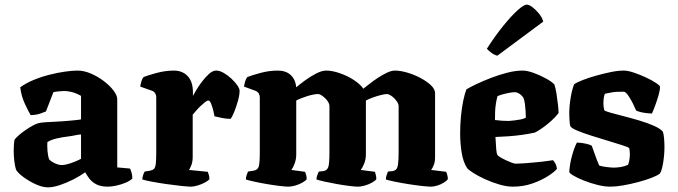

<svg xmlns="http://www.w3.org/2000/svg" viewBox="-20 -804 2919 827"><path d="M187 3Q163 3 134.5 -10Q106 -23 82 -40.5Q58 -58 49 -73Q44 -89 41.5 -112Q39 -135 39 -156Q39 -171 40 -183Q41 -195 43 -203Q51 -213 64 -224Q77 -235 92.5 -245.5Q108 -256 122 -263.5Q136 -271 144 -273Q153 -276 176 -277.5Q199 -279 222 -280Q239 -281 254.5 -282Q270 -283 284.5 -284.5Q299 -286 310 -287Q321 -288 329 -290V-391Q308 -403 289.5 -407.5Q271 -412 257 -412Q248 -412 233 -410.5Q218 -409 210 -407L178 -324Q171 -321 154 -315Q137 -309 112 -308Q103 -323 87.5 -356Q72 -389 67 -428Q92 -446 124.5 -459.5Q157 -473 192.5 -482Q228 -491 260 -495.5Q292 -500 314 -500Q342 -500 372 -487Q402 -474 427.5 -454.5Q453 -435 469 -414Q485 -393 485 -377V-83L540 -78Q543 -72 546.5 -61Q550 -50 550 -35Q540 -25 521 -17Q502 -9 481 -4.5Q460 0 445 0Q414 0 395 -10Q376 -20 365 -34.5Q354 -49 347 -62Q325 -46 295.5 -31Q266 -16 237 -6.5Q208 3 187 3ZM246 -93Q256 -93 271 -97Q286 -101 302 -107.5Q318 -114 329 -120V-225Q316 -224 302.5 -221Q289 -218 272 -216Q247 -213 223.5 -207.5Q200 -202 184 -192Q183 -176 184.5 -154.5Q186 -133 192 -117Q202 -107 218 -100Q234 -93 246 -93Z M803 0Q791 0 762 -3Q733 -6 698 -11Q663 -16 634 -21.5Q605 -27 593 -31Q593 -38 596 -48Q599 -58 603 -65L627 -69Q637 -71 643 -76.5Q649 -82 651 -98Q653 -114 653 -147V-385Q653 -395 648 -402.5Q643 -410 635 -413L584 -431Q586 -443 589 -453.5Q592 -464 598 -472Q615 -479 653.5 -489.5Q692 -500 729 -500Q766 -500 788.5 -476Q811 -452 811 -406V-391Q814 -396 824 -413.5Q834 -431 849 -451Q864 -471 880 -485.5Q896 -500 911 -500Q926 -500 943.5 -490Q961 -480 977 -465Q993 -450 1002.5 -436Q1012 -422 1012 -413Q1012 -395 1005 -370Q998 -345 989 -322.5Q980 -300 973 -292Q956 -292 936 -296Q916 -300 904 -303Q903 -310 899 -326.5Q895 -343 889.5 -357Q884 -371 877 -371Q872 -371 862.5 -363.5Q853 -356 842.5 -346Q832 -336 823.5 -325.5Q815 -315 810 -310V-128Q810 -107 804 -92Q798 -77 794 -72L875 -64Q877 -59 879.5 -50.5Q882 -42 882 -32Q875 -24 860 -16.5Q845 -9 829.5 -4.5Q814 0 803 0Z M1222 0Q1211 0 1185.5 -3Q1160 -6 1130.5 -11Q1101 -16 1076 -21.5Q1051 -27 1039 -31Q1039 -39 1042 -48.5Q1045 -58 1048 -65L1073 -69Q1090 -72 1094.5 -87Q1099 -102 1099 -147V-385Q1099 -394 1094.5 -401.5Q1090 -409 1080 -413L1031 -431Q1033 -443 1036 -453.5Q1039 -464 1045 -472Q1062 -479 1100.5 -489.5Q1139 -500 1176 -500Q1212 -500 1232.5 -480.5Q1253 -461 1256 -428Q1270 -440 1293 -457Q1316 -474 1341 -487Q1366 -500 1385 -500Q1411 -500 1443 -489Q1475 -478 1502.5 -460.5Q1530 -443 1545 -422Q1554 -429 1570.5 -442Q1587 -455 1606.5 -468Q1626 -481 1646 -490.5Q1666 -500 1681 -500Q1704 -500 1733.5 -491.5Q1763 -483 1790.5 -468.5Q1818 -454 1836 -437Q1854 -420 1854 -402V-128Q1854 -106 1848 -92Q1842 -78 1837 -72L1902 -64Q1904 -59 1906.5 -50.5Q1909 -42 1909 -32Q1904 -25 1891 -17Q1878 -9 1863 -4.5Q1848 0 1836 0Q1824 0 1797 -3Q1770 -6 1738.5 -11Q1707 -16 1680.5 -21.5Q1654 -27 1642 -31Q1642 -39 1645 -48.5Q1648 -58 1651 -65L1671 -67Q1681 -69 1686.5 -74.5Q1692 -80 1694.5 -97Q1697 -114 1697 -147V-348Q1697 -355 1691.5 -364Q1686 -373 1678 -381Q1670 -389 1661 -394Q1652 -399 1647 -399Q1638 -399 1620 -394.5Q1602 -390 1584.5 -383.5Q1567 -377 1556 -371V-139Q1556 -117 1548.5 -99Q1541 -81 1534 -72L1595 -64Q1596 -61 1598.5 -51.5Q1601 -42 1601 -32Q1596 -25 1581.5 -17Q1567 -9 1550.5 -4.5Q1534 0 1522 0Q1510 0 1485.5 -3Q1461 -6 1432.5 -11Q1404 -16 1379.5 -21.5Q1355 -27 1343 -31Q1343 -39 1346.5 -49Q1350 -59 1353 -65L1373 -67Q1390 -70 1394.5 -86Q1399 -102 1399 -147V-348Q1399 -355 1394 -364Q1389 -373 1380.5 -381Q1372 -389 1364 -394Q1356 -399 1350 -399Q1342 -399 1329 -396.5Q1316 -394 1302 -389.5Q1288 -385 1275.5 -380Q1263 -375 1256 -371V-139Q1256 -118 1249 -99.5Q1242 -81 1235 -72L1294 -64Q1296 -60 1298.5 -51Q1301 -42 1301 -32Q1296 -25 1281.5 -17Q1267 -9 1251 -4.5Q1235 0 1222 0Z M2189 0Q2162 0 2130 -9.5Q2098 -19 2068.5 -32.5Q2039 -46 2018 -59.5Q1997 -73 1992 -80Q1975 -106 1968.5 -146.5Q1962 -187 1962 -230Q1962 -267 1965.5 -303.5Q1969 -340 1975.5 -371Q1982 -402 1989 -419Q2003 -428 2031.5 -441.5Q2060 -455 2095 -468.5Q2130 -482 2165.5 -491Q2201 -500 2230 -500Q2251 -500 2278.5 -490Q2306 -480 2331.5 -466Q2357 -452 2368 -440Q2373 -425 2377 -400Q2381 -375 2383.5 -351.5Q2386 -328 2386 -317Q2372 -299 2353.5 -282.5Q2335 -266 2316.5 -253Q2298 -240 2284 -233Q2257 -227 2228 -223Q2199 -219 2170 -217Q2141 -215 2114 -214Q2116 -180 2117.5 -160.5Q2119 -141 2123 -136Q2126 -132 2136 -126Q2146 -120 2159 -114Q2172 -108 2183.5 -103.5Q2195 -99 2201 -99Q2216 -99 2236 -100.5Q2256 -102 2278.5 -104Q2301 -106 2322.5 -108.5Q2344 -111 2362 -114Q2367 -109 2372 -100Q2377 -91 2379 -77Q2368 -63 2339.5 -45Q2311 -27 2272.5 -13.5Q2234 0 2189 0ZM2171 -283Q2184 -284 2197 -285.5Q2210 -287 2222.5 -289.5Q2235 -292 2245 -297Q2245 -308 2244 -324Q2243 -340 2241 -356.5Q2239 -373 2234 -384Q2228 -392 2221 -397.5Q2214 -403 2207.5 -405Q2201 -407 2197 -407Q2190 -407 2175.5 -404.5Q2161 -402 2146.5 -398Q2132 -394 2123 -390Q2119 -377 2116 -358Q2113 -339 2112.5 -320.5Q2112 -302 2112 -287Q2127 -285 2142 -284Q2157 -283 2171 -283ZM2122 -564Q2108 -568 2095.5 -577.5Q2083 -587 2077 -594Q2113 -650 2147.5 -692.5Q2182 -735 2209 -759.5Q2236 -784 2249 -784Q2259 -784 2273.5 -773Q2288 -762 2301.5 -745.5Q2315 -729 2320 -711Z M2609 0Q2583 0 2553.5 -7.5Q2524 -15 2497 -25.5Q2470 -36 2452 -46.5Q2434 -57 2432 -63Q2434 -98 2444 -134Q2454 -170 2465 -190Q2486 -189 2504 -185Q2522 -181 2529 -176Q2535 -160 2543.5 -135.5Q2552 -111 2561 -91Q2572 -87 2593 -84.5Q2614 -82 2624 -82Q2636 -82 2653 -84.5Q2670 -87 2685 -94Q2688 -100 2690.5 -113Q2693 -126 2693 -140Q2693 -148 2692 -156Q2691 -164 2690 -166Q2687 -170 2662 -178Q2637 -186 2600.5 -197Q2564 -208 2527.5 -219.5Q2491 -231 2465 -242Q2439 -253 2436 -262Q2434 -271 2433 -286.5Q2432 -302 2432 -314Q2432 -347 2438 -383Q2444 -419 2453 -441Q2464 -449 2489.5 -459Q2515 -469 2547 -478Q2579 -487 2610.5 -493.5Q2642 -500 2667 -500Q2684 -500 2709.5 -491.5Q2735 -483 2761 -471Q2787 -459 2805 -447Q2823 -435 2823 -430Q2823 -417 2817 -395.5Q2811 -374 2803 -352Q2795 -330 2788 -315Q2762 -316 2744.5 -320Q2727 -324 2720 -328Q2706 -361 2691 -385Q2676 -409 2667 -409Q2652 -409 2638.5 -408.5Q2625 -408 2612 -405.5Q2599 -403 2585 -400Q2581 -388 2580 -377.5Q2579 -367 2579 -359Q2579 -350 2580 -343.5Q2581 -337 2583 -329Q2587 -325 2610 -318.5Q2633 -312 2666.5 -303.5Q2700 -295 2735 -284.5Q2770 -274 2797 -262Q2824 -250 2835 -237Q2839 -226 2840.5 -206.5Q2842 -187 2842 -171Q2842 -138 2836.5 -103.5Q2831 -69 2822 -56Q2810 -47 2785 -37.5Q2760 -28 2728 -19.5Q2696 -11 2664.5 -5.5Q2633 0 2609 0Z"/></svg>

Font: Texturina Medium 12pt ExtraBold
Style: Regular
Weight: 800
Version: Version 1.002